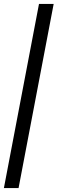

<svg xmlns="http://www.w3.org/2000/svg" viewBox="-25 -756 297 991"><path d="M-4.9 214.8 176.3 -735.8H252L70.8 214.8Z"/></svg>

Font: Charis SIL Phon
Style: Bold Italic
Weight: 700
Italic angle: -11°
Foundry: SIL International
Version: Version 5.000